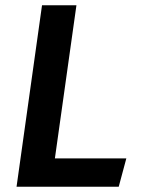

<svg xmlns="http://www.w3.org/2000/svg" viewBox="-20 -711 539 731"><path d="M189 -108H461L432 0H43L140 -691H271Z"/></svg>

Font: FiraGO Medium
Style: Italic
Weight: 500
Italic angle: -8°
Designer: bBox Type GmbH
Foundry: bBox Type GmbH
Version: Version 1.001